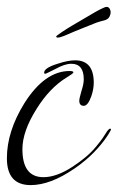

<svg xmlns="http://www.w3.org/2000/svg" viewBox="-23 -519 342 557"><path d="M220 -212Q207 -212 207 -227Q207 -233 213 -254Q220 -275 220 -289Q220 -334 184 -334Q165 -334 138 -319Q110 -305 109 -305Q105 -305 105 -308Q105 -322 144 -334Q174 -344 195 -344Q249 -344 249 -279Q249 -261 242 -240Q232 -212 220 -212ZM66 18Q-3 18 -3 -60Q-3 -138 48 -220Q107 -313 179 -313Q190 -313 190 -309Q190 -306 170 -294Q121 -264 83 -203Q42 -138 42 -86Q42 -5 103 -5Q141 -5 187 -35Q207 -48 224.5 -62.5Q242 -77 256 -94Q261 -100 268 -109Q275 -118 283 -131Q292 -146 297 -146Q297 -146 299 -144Q299 -141 290 -127Q273 -101 249 -76.5Q225 -52 193 -30Q123 18 66 18ZM145 -410Q140 -410 140 -413Q140 -415 156.5 -426Q173 -437 185 -444Q193 -449 208 -457.5Q223 -466 239.5 -476Q256 -486 269 -492.5Q282 -499 286 -499Q292 -499 295 -494Q298 -489 298 -484Q298 -477 294.5 -470.5Q291 -464 283 -461Q276 -459 267 -456.5Q258 -454 251 -451Q236 -445 223.5 -440Q211 -435 196 -429Q178 -421 164.5 -415.5Q151 -410 145 -410Z"/></svg>

Font: Love Light
Style: Regular
Weight: 400
Designer: Robert E. Leuschke
Foundry: Robert E. Leuschke
Version: Version 1.010; ttfautohint (v1.8.3)